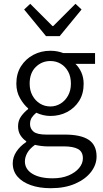

<svg xmlns="http://www.w3.org/2000/svg" viewBox="-20 -764 540 1010"><path d="M247 226Q187 226 142 210Q97 194 72 165Q47 136 47 95Q47 63 66 34Q85 5 118 -17V-21Q100 -33 87.5 -52.5Q75 -72 75 -100Q75 -131 92.5 -154Q110 -177 128 -190V-194Q105 -213 85.5 -247Q66 -281 66 -324Q66 -377 90.5 -415.5Q115 -454 155.5 -475.5Q196 -497 245 -497Q265 -497 282.5 -493.5Q300 -490 312 -485H480V-428H377Q396 -410 408 -383Q420 -356 420 -323Q420 -271 396.5 -233.5Q373 -196 333.5 -175Q294 -154 245 -154Q226 -154 207 -158.5Q188 -163 171 -171Q157 -160 147.5 -146Q138 -132 138 -111Q138 -87 156.5 -71.5Q175 -56 224 -56H321Q405 -56 446.5 -28.5Q488 -1 488 59Q488 103 458.5 141Q429 179 375 202.5Q321 226 247 226ZM257 174Q305 174 340.5 159Q376 144 396 120Q416 96 416 69Q416 34 390.5 20Q365 6 315 6H226Q215 6 198 4Q181 2 164 -2Q136 18 123.5 40.5Q111 63 111 85Q111 126 150 150Q189 174 257 174ZM245 -204Q274 -204 298.5 -219Q323 -234 338 -261Q353 -288 353 -324Q353 -361 338.5 -387.5Q324 -414 299.5 -428.5Q275 -443 245 -443Q200 -443 168 -411.5Q136 -380 136 -324Q136 -288 151 -261Q166 -234 190.5 -219Q215 -204 245 -204ZM222 -574 107 -714 139 -744 256 -627H260L377 -744L409 -714L294 -574Z"/></svg>

Font: Assistant ExtraLight
Style: Regular
Weight: 400
Version: Version 3.000